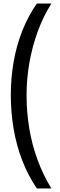

<svg xmlns="http://www.w3.org/2000/svg" viewBox="-20 -886 341 1084"><path d="M41 -349Q41 -445 57 -537Q73 -629 106 -712.5Q139 -796 188 -866H270Q224 -793 193 -708Q162 -623 146 -532Q130 -441 130 -348Q130 -255 145 -163Q160 -71 191.5 15Q223 101 270 178H188Q139 106 106 21Q73 -64 57 -158Q41 -252 41 -349Z"/></svg>

Font: Noto Sans Malayalam UI
Style: Regular
Weight: 400
Designer: Jelle Bosma - Monotype Design Team
Foundry: Monotype Imaging Inc.
Version: Version 2.104